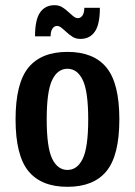

<svg xmlns="http://www.w3.org/2000/svg" viewBox="-20 -710 520 740"><path d="M40 -250Q40 -389 89.5 -449.5Q139 -510 240 -510Q341 -510 390.5 -449.5Q440 -389 440 -250Q440 -111 390.5 -50.5Q341 10 240 10Q139 10 89.5 -50.5Q40 -111 40 -250ZM320 -250Q320 -358 299 -401.5Q278 -445 240 -445Q202 -445 181 -401.5Q160 -358 160 -250Q160 -142 181 -98.5Q202 -55 240 -55Q278 -55 299 -98.5Q320 -142 320 -250ZM232 -590Q220 -601 213.5 -605.5Q207 -610 200 -610Q189 -610 182 -599.5Q175 -589 175 -570H115Q115 -634 134.5 -662Q154 -690 190 -690Q207 -690 219.5 -682.5Q232 -675 248 -660Q260 -649 266.5 -644.5Q273 -640 280 -640Q291 -640 298 -650.5Q305 -661 305 -680H365Q365 -616 345.5 -588Q326 -560 290 -560Q273 -560 260.5 -567.5Q248 -575 232 -590Z"/></svg>

Font: Cuprum
Style: Bold
Weight: 700
Designer: Jovanny Lemonad
Foundry: Jovanny Lemonad
Version: Version 2.000